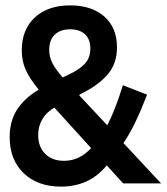

<svg xmlns="http://www.w3.org/2000/svg" viewBox="-20 -682 620 714"><path d="M207 12Q120 12 68 -38Q16 -88 16 -172Q16 -232 43.5 -274.5Q71 -317 123 -348V-350Q90 -390 75.5 -422.5Q61 -455 61 -495Q61 -572 109.5 -617Q158 -662 241 -662Q321 -662 368 -620.5Q415 -579 415 -506Q415 -444 379 -403.5Q343 -363 281 -333L275 -329V-327L379 -216Q393 -243 407.5 -280Q422 -317 437 -365L527 -330Q503 -268 481.5 -224Q460 -180 439 -150L579 0H438L377 -67Q344 -27 301.5 -7.5Q259 12 207 12ZM218 -84Q246 -84 270.5 -95Q295 -106 319 -131L182 -282Q152 -264 137 -238Q122 -212 122 -180Q122 -136 148 -110Q174 -84 218 -84ZM213 -394 236 -405Q275 -423 295.5 -445Q316 -467 316 -502Q316 -536 296 -554.5Q276 -573 241 -573Q204 -573 183.5 -553Q163 -533 163 -496Q163 -471 174.5 -448Q186 -425 213 -394Z"/></svg>

Font: Sometype Mono SemiBold
Style: Regular
Weight: 600
Designer: Ryoichi Tsunekawa
Foundry: Dharma Type
Version: Version 1.001